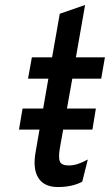

<svg xmlns="http://www.w3.org/2000/svg" viewBox="-20 -742 443 774"><path d="M213.5 12Q158.5 12 135 -24.2Q111.5 -60.5 123.5 -129L175 -425H93L108.5 -511H190L221 -686.5L323 -722L286 -511H403L388 -425H271.5L221.5 -146Q214.5 -105.5 221.8 -90.2Q229 -75 256.5 -75Q274.5 -75 292.2 -80.5Q310 -86 334 -99L311.5 -9.5Q271 12 213.5 12ZM56.5 -219.5 71 -304.5H366.5L352.5 -219.5Z"/></svg>

Font: Overpass Medium
Style: Italic
Weight: 500
Italic angle: -10°
Designer: Delve Withrington, Dave Bailey, Thomas Jockin
Foundry: Delve Fonts LLC
Version: Version 4.000